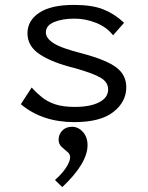

<svg xmlns="http://www.w3.org/2000/svg" viewBox="-20 -488 603 783"><path d="M283 10Q152 10 65 -63L109 -131Q129 -109 151.5 -91Q174 -73 205.5 -62.5Q237 -52 285 -52Q348 -52 384.5 -71Q421 -90 421 -123Q421 -153 390.5 -171Q360 -189 286 -210Q195 -232 143.5 -265.5Q92 -299 92 -352Q92 -404 140 -436Q188 -468 282 -468Q356 -468 402 -449.5Q448 -431 486 -395L441 -344Q416 -377 372.5 -394.5Q329 -412 284 -412Q234 -412 200.5 -398Q167 -384 167 -356Q167 -332 199 -311.5Q231 -291 319 -269Q415 -243 455 -212.5Q495 -182 495 -132Q495 -73 442.5 -31.5Q390 10 283 10ZM234 275 204 246Q231 223 248.5 197Q266 171 266 153Q266 140 254 130.5Q242 121 230.5 110Q219 99 219 82Q219 60 234 44.5Q249 29 274 29Q299 29 318 50Q337 71 337 104Q337 141 311 184Q285 227 234 275Z"/></svg>

Font: Inconsolata SemiExpanded
Style: Regular
Weight: 400
Width: 6
Monospace: yes
Designer: Raph Levien, Cyreal, Brenton Simpson
Foundry: Raph Levien, Cyreal, Google
Version: Version 3.100; ttfautohint (v1.8.4.7-5d5b)